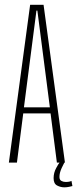

<svg xmlns="http://www.w3.org/2000/svg" viewBox="-20 -696 330 822"><path d="M18 0 109 -675.5H166.5L258 0H223.5L196.5 -210.5H79.5L52.5 0ZM82.5 -236.5H193.5L140 -650.5H136ZM255 106Q239.5 106 224.5 98.2Q209.5 90.5 209.5 66.5Q209.5 43.5 220.8 23Q232 2.5 235 0H255.5Q253.5 3 244 23.5Q234.5 44 234.5 61.5Q234.5 74 242.8 78.5Q251 83 261 83Q277.5 83 286 78.5L290 100.5Q286.5 101.5 276.2 103.8Q266 106 255 106Z"/></svg>

Font: Anybody Condensed ExtraLight
Style: Regular
Weight: 200
Width: 3
Designer: Tyler Finck
Foundry: Etcetera Type Company
Version: Version 1.010; ttfautohint (v1.8.3) -l 8 -r 50 -G 200 -x 14 